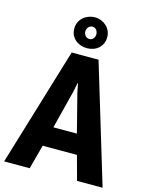

<svg xmlns="http://www.w3.org/2000/svg" viewBox="-136 -1028 864 1113"><g transform="rotate(15 295.5 -471.5)"><path d="M397.9 -145.5H192.4L153.3 0H0L214.8 -710.9H376L590.8 0H437.5ZM224.6 -264.6H365.7L306.6 -495.6L296.4 -547.9H293.5L283.2 -496.1ZM193.4 -849.1Q193.4 -870.1 201.4 -887.5Q209.5 -904.8 223.1 -917Q236.8 -929.2 255.1 -936Q273.4 -942.9 293.5 -942.9Q313 -942.9 330.8 -935.8Q348.6 -928.7 362.1 -916.3Q375.5 -903.8 383.3 -886.7Q391.1 -869.6 391.1 -849.1Q391.1 -828.1 383.3 -811.3Q375.5 -794.4 362.3 -782.5Q349.1 -770.5 331.3 -764.2Q313.5 -757.8 293.5 -757.8Q273.4 -757.8 255.1 -764.2Q236.8 -770.5 223.1 -782.2Q209.5 -793.9 201.4 -810.8Q193.4 -827.6 193.4 -849.1ZM259.3 -849.1Q259.3 -835.9 268.6 -824.5Q277.8 -813 293.5 -813Q308.1 -813 316.9 -824.2Q325.7 -835.4 325.7 -849.1Q325.7 -856 323.7 -862.5Q321.8 -869.1 317.9 -874.5Q314 -879.9 307.9 -883.3Q301.8 -886.7 293.5 -886.7Q284.7 -886.7 278.3 -883.3Q272 -879.9 267.8 -874.5Q263.7 -869.1 261.5 -862.5Q259.3 -856 259.3 -849.1Z"/></g></svg>

Font: Ufes Sans ExtraBold
Style: Regular
Weight: 800
Designer: Ricardo Esteves & Filipe Motta
Foundry: ProDesignUfes - Ricardo Esteves, Filipe Motta (This is a derivative work, based on Roboto family, by Christian Robertson
Version: Version 2.0